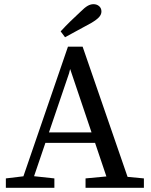

<svg xmlns="http://www.w3.org/2000/svg" viewBox="-20 -898 720 918"><path d="M8 0V-45L108 -57H129L240 -45V0ZM73 0 305 -675H375L608 0H507L308 -590H321L310 -547L124 0ZM181 -215V-265H471V-215ZM389 0V-45L517 -57H541L668 -45V0ZM270 -748Q293 -773 316.5 -796Q340 -819 364 -841Q385 -862 399 -870Q413 -878 427 -878Q443 -878 454 -868.5Q465 -859 465 -843Q465 -829 454 -816.5Q443 -804 416 -788Q385 -771 353.5 -754Q322 -737 291 -720Z"/></svg>

Font: Source Serif 4 18pt
Style: Regular
Weight: 400
Designer: Frank Grießhammer
Foundry: Adobe Systems Incorporated
Version: Version 4.004;hotconv 1.0.116;makeotfexe 2.5.65601